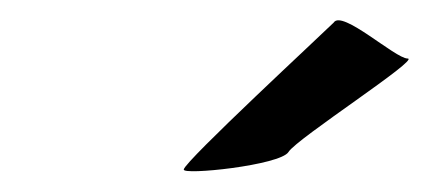

<svg xmlns="http://www.w3.org/2000/svg" viewBox="-20 -769 418 187"><path d="M159 -604C157 -598 253 -608 261 -621C269 -634 390 -712 377 -712C365 -712 313 -760 305 -747C295 -737 160 -612 159 -604Z"/></svg>

Font: Ampere
Style: SCUltExtIta
Weight: 400
Version: Version 1